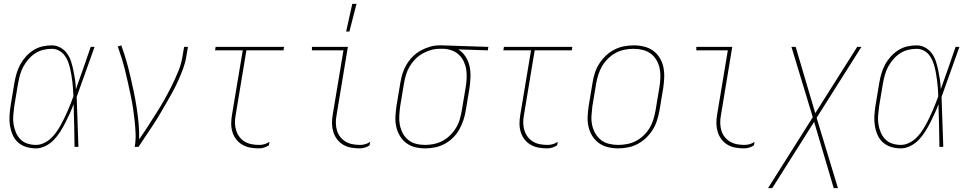

<svg xmlns="http://www.w3.org/2000/svg" viewBox="-20 -764 5040 999"><path d="M167 8Q141 8 116.5 0.5Q92 -7 74 -23Q56 -39 46 -62Q36 -85 32 -110Q28 -135 29.5 -161Q31 -187 35 -213L55 -333Q59 -357 66 -381Q73 -405 85 -427.5Q97 -450 114.5 -469.5Q132 -489 154 -503Q176 -517 200.5 -522.5Q225 -528 249 -528Q274 -528 295 -516Q316 -504 329.5 -485Q343 -466 350 -443.5Q357 -421 362 -397Q367 -373 370.5 -349Q374 -325 375 -300Q395 -355 414 -410Q433 -465 452 -520H472Q448 -455 425.5 -390Q403 -325 379 -260Q382 -195 383.5 -130Q385 -65 388 0H368Q367 -55 366 -110.5Q365 -166 363 -222Q354 -197 343 -173Q332 -149 320 -125.5Q308 -102 293.5 -79Q279 -56 260.5 -36.5Q242 -17 217 -4.5Q192 8 167 8ZM167 -10Q187 -10 207 -19Q227 -28 243 -42.5Q259 -57 271.5 -74.5Q284 -92 294.5 -110.5Q305 -129 314 -148Q323 -167 331.5 -186Q340 -205 347.5 -224.5Q355 -244 362 -263Q361 -282 360 -301Q359 -320 356.5 -339Q354 -358 351 -376.5Q348 -395 343.5 -413Q339 -431 332 -448Q325 -465 313.5 -479Q302 -493 285.5 -501.5Q269 -510 249 -510Q227 -510 204.5 -504.5Q182 -499 162.5 -486Q143 -473 127.5 -455Q112 -437 101 -416.5Q90 -396 84 -374Q78 -352 74 -330L54 -210Q51 -187 49 -163.5Q47 -140 50.5 -118Q54 -96 62.5 -75.5Q71 -55 86 -39.5Q101 -24 122.5 -17Q144 -10 167 -10Z M681 0Q687 -35 685.5 -69Q684 -103 680.5 -136Q677 -169 672 -202Q667 -235 660 -267.5Q653 -300 646 -332.5Q639 -365 631 -397Q623 -429 613.5 -460Q604 -491 593 -522L611 -528Q625 -490 636.5 -450.5Q648 -411 657.5 -370.5Q667 -330 675.5 -289.5Q684 -249 690.5 -207.5Q697 -166 701 -124Q705 -82 704 -39Q728 -73 750 -107.5Q772 -142 794 -176.5Q816 -211 836 -246.5Q856 -282 874 -318.5Q892 -355 907.5 -392.5Q923 -430 929 -468L938 -520H958L949 -468Q944 -437 932.5 -406Q921 -375 907.5 -345Q894 -315 878 -285.5Q862 -256 845 -227Q828 -198 811 -169Q794 -140 775.5 -112Q757 -84 738 -56Q719 -28 701 0Z M1327 8Q1304 8 1282 4Q1260 0 1241 -11Q1222 -22 1209 -39Q1196 -56 1189.5 -77Q1183 -98 1183 -120.5Q1183 -143 1187 -166L1243 -502H1099L1102 -520H1458L1455 -502H1262L1206 -164Q1202 -143 1202.5 -123Q1203 -103 1209 -84.5Q1215 -66 1226.5 -51Q1238 -36 1254.5 -26.5Q1271 -17 1290 -13.5Q1309 -10 1330 -10Q1343 -10 1356.5 -14Q1370 -18 1382 -26L1379 -8Q1367 0 1353.5 4Q1340 8 1327 8Z M1851 8Q1828 8 1806 4Q1784 0 1765.5 -11Q1747 -22 1734 -39Q1721 -56 1714.5 -77Q1708 -98 1707.5 -120.5Q1707 -143 1711 -166L1767 -502H1603V-520H1790L1731 -164Q1727 -143 1727.5 -123Q1728 -103 1733.5 -84.5Q1739 -66 1751 -51Q1763 -36 1779.5 -26.5Q1796 -17 1815 -13.5Q1834 -10 1854 -10Q1867 -10 1881 -14Q1895 -18 1906 -26L1903 -8Q1892 0 1878 4Q1864 8 1851 8ZM1781 -600 1813 -744H1835L1798 -600Z M2192 8Q2164 8 2138.5 1.5Q2113 -5 2093 -20.5Q2073 -36 2060 -58Q2047 -80 2041.5 -105.5Q2036 -131 2037.5 -158.5Q2039 -186 2043 -213L2063 -333Q2067 -358 2074.5 -382Q2082 -406 2095.5 -428.5Q2109 -451 2128 -470Q2147 -489 2170 -501.5Q2193 -514 2217.5 -521Q2242 -528 2266 -528H2281L2521 -520L2518 -502L2365 -507Q2387 -493 2402 -470Q2417 -447 2423 -420Q2429 -393 2428 -364.5Q2427 -336 2423 -307L2403 -187Q2399 -162 2390.5 -137Q2382 -112 2369 -89Q2356 -66 2336 -46.5Q2316 -27 2292 -14.5Q2268 -2 2242.5 3Q2217 8 2192 8ZM2192 -10Q2215 -10 2238.5 -15Q2262 -20 2283.5 -31.5Q2305 -43 2323 -61Q2341 -79 2353.5 -100Q2366 -121 2372.5 -144Q2379 -167 2383 -190L2403 -310Q2407 -333 2408 -356Q2409 -379 2406 -400.5Q2403 -422 2394 -442Q2385 -462 2370 -477Q2355 -492 2335 -500Q2315 -508 2292 -510H2266Q2244 -510 2221.5 -503.5Q2199 -497 2178 -485Q2157 -473 2140 -455.5Q2123 -438 2111 -417.5Q2099 -397 2092.5 -375Q2086 -353 2082 -330L2062 -210Q2059 -186 2057.5 -161.5Q2056 -137 2060.5 -114Q2065 -91 2075.5 -71Q2086 -51 2103.5 -36.5Q2121 -22 2144 -16Q2167 -10 2192 -10Z M2827 8Q2804 8 2782 4Q2760 0 2741 -11Q2722 -22 2709 -39Q2696 -56 2689.5 -77Q2683 -98 2683 -120.5Q2683 -143 2687 -166L2743 -502H2599L2602 -520H2958L2955 -502H2762L2706 -164Q2702 -143 2702.5 -123Q2703 -103 2709 -84.5Q2715 -66 2726.5 -51Q2738 -36 2754.5 -26.5Q2771 -17 2790 -13.5Q2809 -10 2830 -10Q2843 -10 2856.5 -14Q2870 -18 2882 -26L2879 -8Q2867 0 2853.5 4Q2840 8 2827 8Z M3195 8Q3168 8 3142 1.5Q3116 -5 3095.5 -20Q3075 -35 3061.5 -57Q3048 -79 3042 -105Q3036 -131 3037.5 -158.5Q3039 -186 3043 -213L3063 -333Q3067 -359 3075 -384Q3083 -409 3097.5 -432Q3112 -455 3132 -474Q3152 -493 3176 -505.5Q3200 -518 3226 -523Q3252 -528 3278 -528Q3305 -528 3331.5 -521.5Q3358 -515 3378.5 -500Q3399 -485 3412.5 -463Q3426 -441 3431.5 -415Q3437 -389 3436 -361.5Q3435 -334 3431 -307L3411 -187Q3406 -161 3398 -136Q3390 -111 3375.5 -88Q3361 -65 3341 -46Q3321 -27 3297 -14.5Q3273 -2 3247 3Q3221 8 3195 8ZM3196 -10Q3219 -10 3243 -14.5Q3267 -19 3289 -30.5Q3311 -42 3329.5 -60Q3348 -78 3360.5 -99Q3373 -120 3380 -143.5Q3387 -167 3391 -190L3411 -310Q3415 -334 3416 -358.5Q3417 -383 3412.5 -406.5Q3408 -430 3396.5 -450Q3385 -470 3367 -484Q3349 -498 3325.5 -504Q3302 -510 3277 -510Q3254 -510 3230.5 -505.5Q3207 -501 3185 -489.5Q3163 -478 3144.5 -460Q3126 -442 3113.5 -421Q3101 -400 3093.5 -376.5Q3086 -353 3082 -330L3062 -210Q3059 -186 3057.5 -161.5Q3056 -137 3061 -113.5Q3066 -90 3077.5 -70Q3089 -50 3106.5 -36Q3124 -22 3147.5 -16Q3171 -10 3196 -10Z M3851 8Q3828 8 3806 4Q3784 0 3765.5 -11Q3747 -22 3734 -39Q3721 -56 3714.5 -77Q3708 -98 3707.5 -120.5Q3707 -143 3711 -166L3767 -502H3603V-520H3790L3731 -164Q3727 -143 3727.5 -123Q3728 -103 3733.5 -84.5Q3739 -66 3751 -51Q3763 -36 3779.5 -26.5Q3796 -17 3815 -13.5Q3834 -10 3854 -10Q3867 -10 3881 -14Q3895 -18 3906 -26L3903 -8Q3892 0 3878 4Q3864 8 3851 8Z M4340 215H4318L4216 -130L3998 215H3976L4209 -154L4098 -520H4120L4222 -175L4440 -520H4462L4229 -151Z M4667 8Q4641 8 4616.5 0.5Q4592 -7 4574 -23Q4556 -39 4546 -62Q4536 -85 4532 -110Q4528 -135 4529.5 -161Q4531 -187 4535 -213L4555 -333Q4559 -357 4566 -381Q4573 -405 4585 -427.5Q4597 -450 4614.5 -469.5Q4632 -489 4654 -503Q4676 -517 4700.5 -522.5Q4725 -528 4749 -528Q4774 -528 4795 -516Q4816 -504 4829.5 -485Q4843 -466 4850 -443.5Q4857 -421 4862 -397Q4867 -373 4870.5 -349Q4874 -325 4875 -300Q4895 -355 4914 -410Q4933 -465 4952 -520H4972Q4948 -455 4925.5 -390Q4903 -325 4879 -260Q4882 -195 4883.5 -130Q4885 -65 4888 0H4868Q4867 -55 4866 -110.5Q4865 -166 4863 -222Q4854 -197 4843 -173Q4832 -149 4820 -125.5Q4808 -102 4793.5 -79Q4779 -56 4760.5 -36.5Q4742 -17 4717 -4.5Q4692 8 4667 8ZM4667 -10Q4687 -10 4707 -19Q4727 -28 4743 -42.5Q4759 -57 4771.5 -74.5Q4784 -92 4794.5 -110.5Q4805 -129 4814 -148Q4823 -167 4831.5 -186Q4840 -205 4847.5 -224.5Q4855 -244 4862 -263Q4861 -282 4860 -301Q4859 -320 4856.5 -339Q4854 -358 4851 -376.5Q4848 -395 4843.5 -413Q4839 -431 4832 -448Q4825 -465 4813.5 -479Q4802 -493 4785.5 -501.5Q4769 -510 4749 -510Q4727 -510 4704.5 -504.5Q4682 -499 4662.5 -486Q4643 -473 4627.5 -455Q4612 -437 4601 -416.5Q4590 -396 4584 -374Q4578 -352 4574 -330L4554 -210Q4551 -187 4549 -163.5Q4547 -140 4550.5 -118Q4554 -96 4562.5 -75.5Q4571 -55 4586 -39.5Q4601 -24 4622.5 -17Q4644 -10 4667 -10Z"/></svg>

Font: Iosevka Thin Oblique
Style: Regular
Weight: 100
Italic angle: -9°
Monospace: yes
Designer: Belleve Invis
Foundry: Belleve Invis
Version: Version 32.5.0; ttfautohint (v1.8.4)